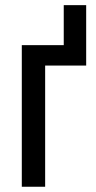

<svg xmlns="http://www.w3.org/2000/svg" viewBox="-20 -711 365 731"><path d="M308.1 -691.4V-461.4H151.9V0H63V-539.1H222.7V-691.4Z"/></svg>

Font: Open Sans Condensed Medium
Style: Regular
Weight: 500
Width: 3
Designer: Monotype Design Team
Foundry: Monotype Imaging Inc.
Version: Version 3.000